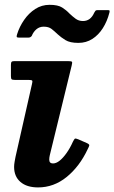

<svg xmlns="http://www.w3.org/2000/svg" viewBox="-20 -780 486 817"><path d="M313.5 -597.5Q346.5 -597.5 372.8 -614.2Q399 -631 417.5 -660Q436 -689 445.5 -726Q447 -732 446.2 -734.5Q445.5 -737 438.5 -737H395.5Q388.5 -737 386.2 -734.2Q384 -731.5 381 -726Q373 -708 361 -699.2Q349 -690.5 333 -690.5Q315 -690.5 301.5 -700.5Q288 -710.5 275.5 -722.5Q262.5 -736.5 244.5 -748Q226.5 -759.5 191 -759.5Q157.5 -759.5 130 -741.8Q102.5 -724 82.8 -695.5Q63 -667 53 -635Q50.5 -627.5 51 -623.8Q51.5 -620 60 -620H101Q109.5 -620 115 -627Q122 -644.5 135 -655.5Q148 -666.5 166 -666.5Q187 -666.5 199.5 -656.8Q212 -647 225 -634.5Q239.5 -621 258.8 -609.2Q278 -597.5 313.5 -597.5ZM285 -501Q288.5 -514.5 286 -517.2Q283.5 -520 267.5 -520H42Q32.5 -520 29.5 -517Q26.5 -514 26.5 -504V-456Q26.5 -445.5 29.5 -442.8Q32.5 -440 43 -440H100.5Q115 -440 117 -436.8Q119 -433.5 116 -422L46 -112.5Q44.5 -104.5 42.2 -92Q40 -79.5 40 -70Q40 -29 67 -5.8Q94 17.5 142 17.5Q209 17.5 263.8 -27Q318.5 -71.5 353 -145Q358.5 -155.5 359.8 -160.8Q361 -166 350 -171L313.5 -187Q301.5 -192 298.5 -189.8Q295.5 -187.5 290 -176.5Q278 -149.5 263.2 -128.8Q248.5 -108 233.8 -96.2Q219 -84.5 205.5 -84.5Q189.5 -84.5 189.5 -101Q189.5 -105 190.2 -110.5Q191 -116 192 -120Z"/></svg>

Font: Besley
Style: Bold Italic
Weight: 700
Italic angle: -13°
Designer: Owen Earl
Foundry: indestructible type*
Version: Version 2.001